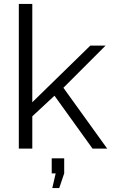

<svg xmlns="http://www.w3.org/2000/svg" viewBox="-20 -750 570 969"><path d="M279 199 304 125V49H241V125H261L244 199ZM521 0 300 -307 513 -520H436L143 -234V-730H75V0H143V-163L255 -267L447 0Z"/></svg>

Font: Raleway Reg
Style: Regular
Weight: 400
Designer: Matt McInerney, Pablo Impallari, Rodrigo Fuenzalida
Foundry: Matt McInerney, Pablo Impallari, Rodrigo Fuenzalida
Version: Version 3.00 July 28, 2015